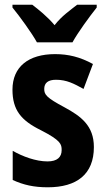

<svg xmlns="http://www.w3.org/2000/svg" viewBox="-20 -879 447 816"><path d="M137 -699H288C311 -741 360 -808 391 -847V-859H308C279 -836 242 -811 212 -772C181 -809 143 -839 117 -859H33V-847C64 -809 115 -739 137 -699ZM379 -254C379 -345 324 -385 254 -423C177 -464 168 -477 168 -501C168 -527 185 -540 218 -540C264 -540 295 -523 335 -501L375 -607C320 -637 270 -649 214 -649C101 -649 33 -595 33 -498C33 -411 70 -367 153 -326C239 -282 242 -266 242 -241C242 -211 223 -193 182 -193C132 -193 76 -214 34 -238V-114C80 -93 124 -83 183 -83C306 -83 379 -138 379 -254Z"/></svg>

Font: Noto Sans Kannada UI Condensed
Style: Bold
Weight: 700
Width: 3
Designer: Jelle Bosma - Monotype Design Team
Foundry: Monotype Imaging Inc.
Version: Version 2.005